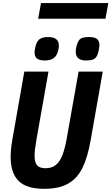

<svg xmlns="http://www.w3.org/2000/svg" viewBox="-20 -1176 702 1208"><path d="M47 -187.5Q47 -237.5 58.5 -302L133 -725.5H285L209.5 -298.5Q197.5 -230.5 197.5 -195.5Q197.5 -154 213.5 -135.8Q229.5 -117.5 266 -117.5Q305 -117.5 330.5 -137.5Q356 -157.5 372.2 -198.8Q388.5 -240 400.5 -308.5L474.5 -725.5H626.5L550 -291.5Q531 -185.5 499 -120Q467 -54.5 409.5 -21.2Q352 12 258.5 12Q146.5 12 96.8 -37.8Q47 -87.5 47 -187.5ZM197.5 -845.5Q197.5 -860 202 -878.5Q210 -916.5 229.2 -929.8Q248.5 -943 282.5 -943Q350.5 -943 350.5 -889.5Q350.5 -874 346.5 -859.5Q338 -825 317.8 -810.2Q297.5 -795.5 263 -795.5Q228.5 -795.5 213 -807.5Q197.5 -819.5 197.5 -845.5ZM456.5 -851.5Q456.5 -866.5 461 -884.5Q467 -908 475.5 -920.5Q484 -933 498.8 -938Q513.5 -943 540 -943Q575 -943 590.2 -930.8Q605.5 -918.5 605.5 -893Q605.5 -880 600.5 -856.5Q595 -830.5 585.5 -817.5Q576 -804.5 561.2 -800Q546.5 -795.5 520.5 -795.5Q456.5 -795.5 456.5 -851.5ZM238 -1156.5H661.5L643.5 -1058H220Z"/></svg>

Font: JuliaMono ExtraBold
Style: Italic
Weight: 800
Italic angle: -9°
Monospace: yes
Designer: cormullion
Foundry: corm
Version: Version 0.057; ttfautohint (v1.8.4)